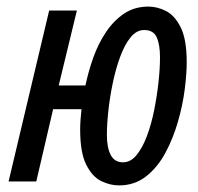

<svg xmlns="http://www.w3.org/2000/svg" viewBox="-20 -550 600 582"><path d="M341 12Q314 12 287 -1Q260 -14 241.5 -50.5Q223 -87 223 -157Q223 -170 224 -185.5Q225 -201 227 -219H141L90 0H6L129 -518H213L158 -291H239Q248 -334 263 -376Q278 -418 301.5 -453Q325 -488 356.5 -509Q388 -530 430 -530Q457 -530 483.5 -516.5Q510 -503 528 -466.5Q546 -430 546 -361Q546 -327 540 -279.5Q534 -232 519.5 -181.5Q505 -131 481.5 -87Q458 -43 423 -15.5Q388 12 341 12ZM353 -58Q376 -58 394 -80Q412 -102 425.5 -138Q439 -174 447.5 -217Q456 -260 460.5 -301.5Q465 -343 465 -376Q465 -415 455 -437Q445 -459 417 -459Q394 -459 376 -437Q358 -415 344.5 -378.5Q331 -342 322 -299Q313 -256 308.5 -214.5Q304 -173 304 -140Q304 -103 315.5 -80.5Q327 -58 353 -58Z"/></svg>

Font: Ubuntu Sans Mono
Style: Italic
Weight: 400
Italic angle: -13.5°
Monospace: yes
Designer: Dalton Maag Ltd
Foundry: Dalton Maag Ltd
Version: Version 1.006